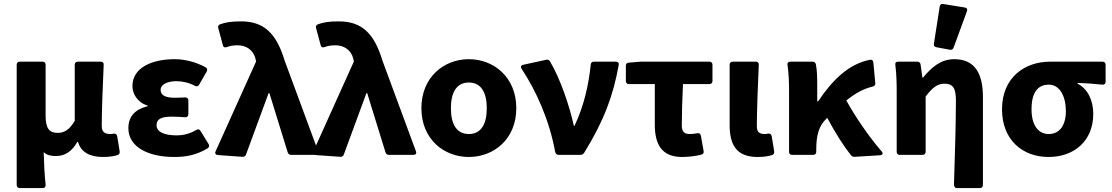

<svg xmlns="http://www.w3.org/2000/svg" viewBox="-20 -784 5630 972"><path d="M64.5 -456.1V152.3C64.5 162.1 70.3 168 80.1 168H196.3C206.1 168 211.9 162.1 210.9 151.4C205.1 94.7 203.1 48.8 201.2 -13.7C218.8 2.9 240.2 5.9 264.6 5.9C308.6 5.9 345.7 -18.6 371.1 -65.4H375C389.6 -14.6 433.6 10.7 501 10.7C534.2 10.7 556.6 6.8 575.2 1C584 -2 586.9 -8.8 585.9 -17.6L573.2 -94.7C571.3 -104.5 564.5 -108.4 554.7 -107.4C548.8 -106.4 543.9 -105.5 539.1 -105.5C512.7 -105.5 495.1 -114.3 495.1 -145.5C495.1 -217.8 500 -349.6 504.9 -456.1C505.9 -465.8 500 -471.7 490.2 -471.7H374C364.3 -471.7 358.4 -465.8 358.4 -456.1V-171.9C332 -127.9 305.7 -111.3 272.5 -111.3C229.5 -111.3 210.9 -133.8 210.9 -198.2V-456.1C210.9 -465.8 205.1 -471.7 195.3 -471.7H80.1C70.3 -471.7 64.5 -465.8 64.5 -456.1Z M629.9 -134.8C629.9 -38.1 733.4 10.7 861.3 10.7C919.9 10.7 972.7 2 1031.2 -33.2C1039.1 -39.1 1041 -45.9 1036.1 -54.7L995.1 -121.1C990.2 -129.9 982.4 -131.8 973.6 -126C939.5 -105.5 903.3 -98.6 876 -98.6C808.6 -98.6 772.5 -117.2 772.5 -150.4C772.5 -180.7 795.9 -193.4 848.6 -193.4C871.1 -193.4 894.5 -192.4 917 -190.4C927.7 -189.5 933.6 -196.3 933.6 -206.1V-275.4C933.6 -285.2 927.7 -291 917 -291C899.4 -290 880.9 -289.1 864.3 -289.1C817.4 -289.1 793 -301.8 793 -329.1C793 -354.5 824.2 -373 872.1 -373C904.3 -373 937.5 -365.2 966.8 -349.6C975.6 -344.7 983.4 -346.7 988.3 -355.5L1026.4 -421.9C1031.2 -430.7 1029.3 -438.5 1020.5 -443.4C974.6 -468.8 918 -484.4 864.3 -484.4C752 -484.4 650.4 -443.4 650.4 -347.7C650.4 -309.6 675.8 -264.6 726.6 -250V-246.1C668 -231.4 629.9 -198.2 629.9 -134.8Z M1083 1 1207 9.8C1215.8 10.7 1222.7 6.8 1225.6 -2L1339.8 -312.5H1343.8L1436.5 -12.7C1439.5 -3.9 1445.3 0 1454.1 0H1578.1C1588.9 0 1594.7 -5.9 1590.8 -17.6L1420.9 -477.5C1378.9 -617.2 1314.5 -675.8 1200.2 -675.8C1149.4 -675.8 1122.1 -670.9 1094.7 -661.1C1085.9 -658.2 1082 -650.4 1085 -641.6L1108.4 -554.7C1111.3 -543.9 1119.1 -542 1128.9 -545.9C1144.5 -551.8 1161.1 -554.7 1183.6 -554.7C1224.6 -554.7 1262.7 -532.2 1273.4 -486.3L1276.4 -472.7L1071.3 -17.6C1066.4 -7.8 1072.3 0 1083 1Z M1578.1 1 1702.1 9.8C1710.9 10.7 1717.8 6.8 1720.7 -2L1835 -312.5H1838.9L1931.6 -12.7C1934.6 -3.9 1940.4 0 1949.2 0H2073.2C2084 0 2089.8 -5.9 2085.9 -17.6L1916 -477.5C1874 -617.2 1809.6 -675.8 1695.3 -675.8C1644.5 -675.8 1617.2 -670.9 1589.8 -661.1C1581.1 -658.2 1577.1 -650.4 1580.1 -641.6L1603.5 -554.7C1606.4 -543.9 1614.3 -542 1624 -545.9C1639.6 -551.8 1656.2 -554.7 1678.7 -554.7C1719.7 -554.7 1757.8 -532.2 1768.6 -486.3L1771.5 -472.7L1566.4 -17.6C1561.5 -7.8 1567.4 0 1578.1 1Z M2113.3 -236.3C2113.3 -79.1 2227.5 10.7 2353.5 10.7C2479.5 10.7 2593.8 -79.1 2593.8 -236.3C2593.8 -393.6 2479.5 -484.4 2353.5 -484.4C2227.5 -484.4 2113.3 -393.6 2113.3 -236.3ZM2444.3 -236.3C2444.3 -156.2 2416 -105.5 2353.5 -105.5C2291 -105.5 2262.7 -156.2 2262.7 -236.3C2262.7 -315.4 2291 -366.2 2353.5 -366.2C2416 -366.2 2444.3 -315.4 2444.3 -236.3Z M2620.1 -436.5C2693.4 -326.2 2760.7 -177.7 2790 -17.6C2792 -5.9 2798.8 0 2807.6 0H2918C2925.8 0 2932.6 -2.9 2937.5 -10.7C3038.1 -173.8 3084 -298.8 3112.3 -455.1C3114.3 -465.8 3108.4 -471.7 3097.7 -471.7H2986.3C2976.6 -471.7 2971.7 -466.8 2970.7 -457C2960 -354.5 2936.5 -248 2888.7 -147.5H2884.8C2865.2 -241.2 2816.4 -386.7 2764.6 -472.7C2759.8 -480.5 2753.9 -483.4 2745.1 -481.4L2628.9 -456.1C2618.2 -454.1 2614.3 -446.3 2620.1 -436.5Z M3294.9 -153.3C3294.9 -54.7 3329.1 10.7 3432.6 10.7C3468.8 10.7 3502 5.9 3530.3 -1C3540 -3.9 3543.9 -9.8 3542 -19.5L3528.3 -96.7C3526.4 -107.4 3519.5 -111.3 3509.8 -109.4C3495.1 -106.4 3483.4 -105.5 3470.7 -105.5C3447.3 -105.5 3431.6 -115.2 3431.6 -147.5C3431.6 -200.2 3433.6 -280.3 3437.5 -358.4H3571.3C3581.1 -358.4 3586.9 -364.3 3586.9 -374V-456.1C3586.9 -465.8 3581.1 -471.7 3571.3 -471.7H3221.7L3163.1 -466.8C3153.3 -465.8 3148.4 -460.9 3148.4 -451.2V-374C3148.4 -364.3 3154.3 -358.4 3164.1 -358.4H3294.9Z M3673.8 -151.4C3673.8 -53.7 3706.1 10.7 3814.5 10.7C3847.7 10.7 3870.1 6.8 3888.7 1C3897.5 -2 3900.4 -8.8 3899.4 -17.6L3886.7 -94.7C3884.8 -104.5 3877.9 -109.4 3868.2 -107.4C3862.3 -106.4 3857.4 -105.5 3852.5 -105.5C3825.2 -105.5 3811.5 -114.3 3811.5 -145.5C3811.5 -217.8 3816.4 -349.6 3821.3 -456.1C3822.3 -465.8 3816.4 -471.7 3806.6 -471.7H3689.5C3679.7 -471.7 3673.8 -465.8 3673.8 -456.1Z M4443.4 -17.6C4381.8 -87.9 4310.5 -191.4 4264.6 -275.4C4313.5 -314.5 4353.5 -335 4397.5 -345.7C4407.2 -347.7 4412.1 -353.5 4411.1 -363.3L4401.4 -467.8C4400.4 -477.5 4394.5 -483.4 4384.8 -481.4C4275.4 -460.9 4191.4 -375 4122.1 -271.5H4117.2V-354.5C4117.2 -392.6 4116.2 -429.7 4110.4 -458C4108.4 -466.8 4102.5 -471.7 4093.8 -471.7H3981.4C3970.7 -471.7 3964.8 -465.8 3966.8 -455.1C3973.6 -409.2 3974.6 -359.4 3974.6 -326.2V-15.6C3974.6 -5.9 3980.5 0 3990.2 0H4096.7C4106.4 0 4112.3 -5.9 4112.3 -15.6V-28.3C4112.3 -99.6 4126 -146.5 4162.1 -181.6L4168 -187.5C4210 -108.4 4251 -44.9 4288.1 2C4293.9 7.8 4299.8 10.7 4307.6 9.8L4435.5 2C4448.2 1 4452.1 -7.8 4443.4 -17.6Z M4737.3 -751 4708 -563.5C4706.1 -552.7 4710.9 -546.9 4720.7 -544.9L4788.1 -532.2C4796.9 -530.3 4804.7 -534.2 4807.6 -543L4875 -726.6C4878.9 -737.3 4875 -744.1 4864.3 -746.1L4754.9 -763.7C4745.1 -765.6 4739.3 -761.7 4737.3 -751ZM4819.3 -274.4C4819.3 -172.9 4814.5 2.9 4809.6 146.5C4808.6 160.2 4814.5 168 4824.2 168H4940.4C4950.2 168 4956.1 162.1 4956.1 152.3V-293C4956.1 -410.2 4916 -484.4 4811.5 -484.4C4742.2 -484.4 4696.3 -443.4 4653.3 -391.6H4649.4L4640.6 -457C4639.6 -465.8 4633.8 -471.7 4624 -471.7H4526.4C4515.6 -471.7 4510.7 -465.8 4512.7 -455.1C4518.6 -408.2 4519.5 -359.4 4519.5 -326.2V-15.6C4519.5 -5.9 4525.4 0 4535.2 0H4650.4C4660.2 0 4666 -5.9 4666 -15.6V-294.9C4698.2 -338.9 4725.6 -360.4 4760.7 -360.4C4803.7 -360.4 4819.3 -339.8 4819.3 -274.4Z M5052.7 -230.5C5052.7 -74.2 5158.2 10.7 5288.1 10.7C5419.9 10.7 5514.6 -72.3 5514.6 -207C5514.6 -277.3 5486.3 -334 5435.5 -360.4V-364.3C5482.4 -362.3 5514.6 -360.4 5560.5 -355.5C5571.3 -354.5 5577.1 -360.4 5577.1 -370.1V-456.1C5577.1 -465.8 5571.3 -471.7 5561.5 -471.7H5294.9C5170.9 -471.7 5052.7 -394.5 5052.7 -230.5ZM5376 -221.7C5376 -147.5 5342.8 -105.5 5289.1 -105.5C5236.3 -105.5 5202.1 -150.4 5202.1 -230.5C5202.1 -319.3 5236.3 -355.5 5290 -355.5C5345.7 -355.5 5376 -294.9 5376 -221.7Z"/></svg>

Font: Ed Sans Neue
Style: Bold
Weight: 700
Designer: Stephen Hutchings
Version: Version 1.004;PS 001.004;hotconv 1.0.88;makeotf.lib2.5.64775